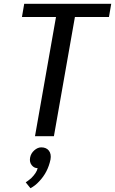

<svg xmlns="http://www.w3.org/2000/svg" viewBox="-20 -720 608 1015"><path d="M165 0 276 -630H96L108 -700H568L556 -630H376L265 0ZM141 275 116 244Q131 234 145 222Q174 193 179 169Q160 169 147.5 153Q135 137 139 114Q143 91 161 75Q179 59 198 59Q225 59 238.5 76.5Q252 94 247 123Q233 191 187 239Q166 262 141 275Z"/></svg>

Font: Scada
Style: Italic
Weight: 400
Italic angle: -10°
Designer: Jovanny Lemonad
Foundry: Jovanny Lemonad
Version: Version 4.100;PS 004.100;hotconv 1.0.88;makeotf.lib2.5.64775